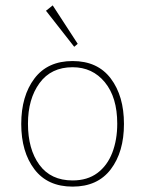

<svg xmlns="http://www.w3.org/2000/svg" viewBox="-20 -686 540 714"><path d="M250 8Q157 8 108 -56.5Q59 -121 59 -225Q59 -329 108 -394Q157 -459 250 -459Q343 -459 392 -394Q441 -329 441 -225Q441 -121 392 -56.5Q343 8 250 8ZM250 -15Q305 -15 342 -42.5Q379 -70 397.5 -118Q416 -166 416 -226Q416 -324 370 -380Q324 -436 250 -436Q170 -436 127 -377Q84 -318 84 -226Q84 -131 126.5 -73Q169 -15 250 -15ZM256 -512 151 -646 176 -666 269 -523Z"/></svg>

Font: Inconsolata ExtraLight
Style: Regular
Weight: 200
Monospace: yes
Designer: Raph Levien, Cyreal, Brenton Simpson
Foundry: Raph Levien, Cyreal, Google
Version: Version 3.001; ttfautohint (v1.8.2.53-6de2)